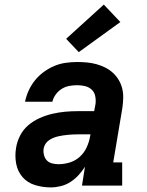

<svg xmlns="http://www.w3.org/2000/svg" viewBox="-20 -808 640 836"><path d="M201 8Q166 8 133 -2Q100 -12 78.5 -36.5Q57 -61 50.5 -95Q44 -129 50 -164Q54 -191 67.5 -217.5Q81 -244 103.5 -263Q126 -282 153 -294Q180 -306 208 -312.5Q236 -319 263.5 -321.5Q291 -324 319 -324H390L396 -356Q398 -373 394.5 -390Q391 -407 379 -418Q367 -429 350.5 -433Q334 -437 316 -437Q300 -437 282.5 -434Q265 -431 249.5 -421.5Q234 -412 223 -397Q212 -382 208 -365H89Q94 -390 105 -414Q116 -438 132.5 -458.5Q149 -479 171 -495Q193 -511 217 -521Q241 -531 266.5 -534.5Q292 -538 316 -538Q338 -538 359 -536Q380 -534 400 -528.5Q420 -523 438 -514Q456 -505 471 -491.5Q486 -478 496.5 -460.5Q507 -443 512 -423Q517 -403 516.5 -382Q516 -361 513 -339L473 -101H512V0H337L350 -82Q338 -63 322 -45.5Q306 -28 286.5 -15.5Q267 -3 244.5 2.5Q222 8 201 8ZM235 -93Q259 -93 283.5 -100.5Q308 -108 327 -125Q346 -142 357 -165.5Q368 -189 372 -213L374 -223H319Q308 -223 297.5 -222.5Q287 -222 276.5 -221Q266 -220 255.5 -218.5Q245 -217 234 -214.5Q223 -212 213 -208Q203 -204 193.5 -197.5Q184 -191 178 -181.5Q172 -172 170 -161Q168 -147 171.5 -133Q175 -119 184 -109.5Q193 -100 207 -96.5Q221 -93 235 -93ZM323 -581 268 -639 432 -788 504 -712Z"/></svg>

Font: Iosevka Curly Slab ExObl
Style: Bold
Weight: 700
Width: 7
Italic angle: -9°
Monospace: yes
Designer: Belleve Invis
Foundry: Belleve Invis
Version: Version 11.0.0; ttfautohint (v1.8.3)